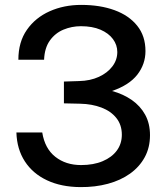

<svg xmlns="http://www.w3.org/2000/svg" viewBox="-20 -753 680 784"><path d="M308 11Q230 10.5 172 -16.8Q114 -44 81.5 -94Q49 -144 47 -212H152.5Q163 -146.5 205.8 -112.8Q248.5 -79 311 -79Q362 -79 399.2 -94.8Q436.5 -110.5 457 -138.2Q477.5 -166 477.5 -203Q477.5 -243 455.2 -271Q433 -299 394.2 -313.8Q355.5 -328.5 307.5 -329.5L241 -331V-420L303 -422Q348.5 -423 383.8 -439.2Q419 -455.5 439 -482Q459 -508.5 459 -540.5Q459 -569.5 441.2 -593.5Q423.5 -617.5 390.2 -631.8Q357 -646 310.5 -646Q273 -646 239.2 -632Q205.5 -618 183.8 -587.8Q162 -557.5 160 -509H55Q55 -581.5 89.8 -631.2Q124.5 -681 182.8 -707Q241 -733 312 -733Q388.5 -733 447.5 -711.5Q506.5 -690 540.2 -648Q574 -606 574 -544.5Q574 -491 540.8 -448.2Q507.5 -405.5 437.5 -381.5Q483 -369 518 -344.8Q553 -320.5 572.8 -284.5Q592.5 -248.5 592.5 -201Q592.5 -150.5 571 -111Q549.5 -71.5 511 -44Q472.5 -16.5 420.5 -2.5Q368.5 11.5 308 11Z"/></svg>

Font: Public Sans Thin Medium
Style: Regular
Weight: 500
Version: Version 2.001